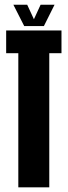

<svg xmlns="http://www.w3.org/2000/svg" viewBox="-20 -806 291 826"><path d="M58.8 0V-577H6.5V-675H244.5V-577H192V0ZM84.1 -694 37.6 -785.5H97.1L125.9 -723.2L154.6 -785.5H214.6L168.9 -694Z"/></svg>

Font: Anybody UltraCondensed Thin
Style: Regular
Weight: 100
Width: 1
Designer: Tyler Finck
Foundry: Etcetera Type Company
Version: Version 1.110